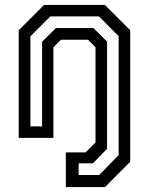

<svg xmlns="http://www.w3.org/2000/svg" viewBox="-20 -560 605 780"><path d="M247.5 200V59H328L368 18.5V-368L337.5 -398.5H227.5L197 -368V0H56V-437L159 -540H406L509 -437V97L406.5 200ZM299.5 151H383L462 70V-413L382 -493.5H184.5L103.5 -412.5V-46.5H151V-390.5L207 -446H359.5L415 -391V44.5L357.5 103.5H299.5Z"/></svg>

Font: Tourney Thin Medium
Style: Regular
Weight: 500
Version: Version 1.015